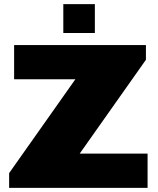

<svg xmlns="http://www.w3.org/2000/svg" viewBox="-20 -905 762 925"><path d="M683 -688V-617L364 -165H691V0H24V-71L343 -523H48V-688ZM437 -885V-746H285V-885Z"/></svg>

Font: Archicoco
Style: Regular
Weight: 400
Designer: Hector Gatti
Foundry: Hector Gatti
Version: 1.002